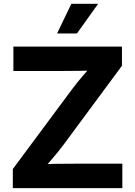

<svg xmlns="http://www.w3.org/2000/svg" viewBox="-20 -967 694 987"><path d="M45.9 0V-98.1L350.1 -507.8Q377.9 -544.9 409.7 -581.8Q441.4 -618.7 474.1 -655.3L487.3 -606.4Q439.5 -603.5 391.4 -602.8Q343.3 -602.1 295.4 -602.1H48.8V-727.5H606.9V-628.9L308.6 -225.6Q279.8 -187 246.8 -148.7Q213.9 -110.4 180.2 -72.3L166.5 -121.1Q216.3 -124 265.6 -124.8Q314.9 -125.5 363.8 -125.5H608.9V0ZM273.4 -794.9 346.7 -947.3H484.4L375.5 -794.9Z"/></svg>

Font: Inter 20pt
Style: Bold
Weight: 700
Version: Version 4.001;git-66647c0bb